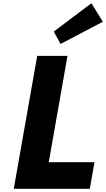

<svg xmlns="http://www.w3.org/2000/svg" viewBox="-20 -1172 658 1192"><path d="M399 -825H211L65.5 0H537.5L566.6 -165H282.6ZM313.6 -976 356 -899 618.4 -1037 547.6 -1152Z"/></svg>

Font: Hussar Wysoki
Style: Obl
Weight: 700
Foundry: Cannot Into Space Fonts
Version: Version 0.92